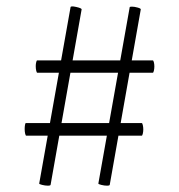

<svg xmlns="http://www.w3.org/2000/svg" viewBox="-20 -505 566 607"><path d="M131 82Q123 82 113 79.5Q103 77 104 75L203 -482Q203 -487 221 -483Q239 -479 238 -475L140 79Q140 82 131 82ZM318 82Q310 82 300 79.5Q290 77 291 75L390 -482Q390 -484 397 -484Q405 -484 415.5 -481Q426 -478 425 -475L327 79Q327 82 318 82ZM58 -97Q58 -104 59 -110Q60 -116 62 -116H428Q430 -116 431.5 -109.5Q433 -103 433 -96Q433 -89 431.5 -82.5Q430 -76 428 -76H63Q61 -76 59.5 -82.5Q58 -89 58 -97ZM93 -296Q93 -303 94.5 -308.5Q96 -314 97 -314H463Q465 -314 466.5 -308Q468 -302 468 -295Q468 -288 466.5 -281.5Q465 -275 463 -275H98Q96 -275 94.5 -281.5Q93 -288 93 -296Z"/></svg>

Font: Cormorant
Style: Regular
Weight: 400
Designer: Christian Thalmann (Catharsis Fonts)
Foundry: Catharsis Fonts
Version: Version 4.000